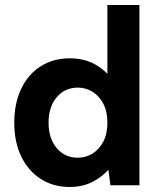

<svg xmlns="http://www.w3.org/2000/svg" viewBox="-20 -740 638 767"><path d="M425 -425 409 -423V-720H537V0H421L413 -62Q389 -34 349.5 -13.5Q310 7 258 7Q193 7 143 -25Q93 -57 65 -114.5Q37 -172 37 -250Q37 -328 65 -386Q93 -444 143 -475.5Q193 -507 258 -507Q317 -507 359.5 -483Q402 -459 425 -425ZM174 -250Q174 -187 206.5 -148.5Q239 -110 291 -110Q323 -110 349.5 -126.5Q376 -143 392.5 -174Q409 -205 409 -250Q409 -295 392.5 -326Q376 -357 349.5 -373.5Q323 -390 291 -390Q239 -390 206.5 -351.5Q174 -313 174 -250Z"/></svg>

Font: Albert Sans
Style: Bold
Weight: 700
Designer: Andreas Rasmussen
Foundry: a.Foundry
Version: Version 1.025